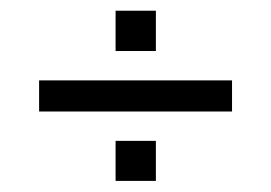

<svg xmlns="http://www.w3.org/2000/svg" viewBox="-20 -562 498 353"><path d="M51.9 -357V-414.2H406.6V-357ZM192.5 -468.2V-542.3H266.6V-468.2ZM192.5 -229.4V-303H266.6V-229.4Z"/></svg>

Font: Big Shoulders Thin
Style: Regular
Weight: 100
Designer: Patric King
Foundry: XO Type Co
Version: Version 2.002